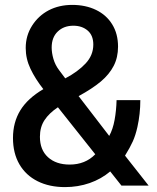

<svg xmlns="http://www.w3.org/2000/svg" viewBox="-20 -754 640 784"><path d="M587 4H476L430 -54Q393.5 -23 346 -6.5Q298.5 10 245.5 10Q181.5 10 133.5 -14Q85.5 -38 59.2 -83.2Q33 -128.5 33 -190.5Q33 -254.5 63 -303.5Q93 -352.5 157 -390Q124 -432 104.5 -473Q85 -514 85 -558Q85 -608.5 111 -649.2Q137 -690 179 -712Q221.5 -734 275 -734Q329.5 -734 372 -713.5Q414.5 -693 438.2 -654.5Q462 -616 462 -563.5Q462 -519.5 444.2 -485Q426.5 -450.5 391.8 -421.2Q357 -392 301 -361.5L426 -199Q441 -226 448 -264.8Q455 -303.5 456 -345H553Q553 -289 541 -235Q533.5 -201.5 522.2 -176.5Q511 -151.5 490.5 -118.5ZM191 -560Q191 -538 198.2 -513.2Q205.5 -488.5 221 -468L246.5 -434Q298 -461 329.5 -494.8Q361 -528.5 361 -572Q361 -609.5 338 -629.2Q315 -649 279.5 -649Q240.5 -649 215.8 -625.2Q191 -601.5 191 -560ZM369 -124 216.5 -316Q180.5 -292 161.8 -263.5Q143 -235 143 -195.5Q143 -142 176 -112Q209 -82 264.5 -82Q328 -82 369 -124Z"/></svg>

Font: JuliaMono Latin
Style: Bold
Weight: 700
Monospace: yes
Designer: cormullion
Foundry: corm
Version: Version 0.038; ttfautohint (v1.8)